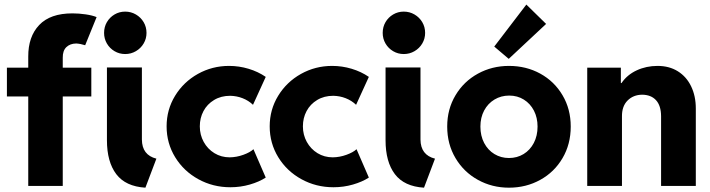

<svg xmlns="http://www.w3.org/2000/svg" viewBox="-20 -826 3156 853"><path d="M10.7 -525.4H105.5V-574.2Q105 -663.1 154.1 -714.8Q203.1 -766.6 301.8 -766.6Q330.6 -766.6 360.6 -762.2Q390.6 -757.8 409.2 -750L358.4 -625Q337.4 -631.8 318.4 -632.8Q291 -632.3 274.7 -616.5Q258.3 -600.6 258.8 -569.3V-525.4H385.7V-397.5H258.8V0H105.5V-397.5H10.7ZM455.1 -203.1V-526.4H610.4V-206.1Q610.8 -137.2 674.8 -121.1L626 7.8Q538.1 2.4 496.6 -52.2Q455.1 -106.9 455.1 -203.1ZM442.4 -679.7Q442.4 -706.1 454.8 -727.5Q467.3 -749 488.8 -761.7Q510.3 -774.4 536.1 -774.4Q562 -774.4 583.7 -761.7Q605.5 -749 618.2 -727.5Q630.9 -706.1 630.9 -679.7Q630.9 -654.3 618.2 -632.8Q605.5 -611.3 583.7 -598.6Q562 -585.9 536.1 -585.9Q510.3 -585.9 488.8 -598.6Q467.3 -611.3 454.8 -632.8Q442.4 -654.3 442.4 -679.7Z M720.2 -264.6Q720.2 -338.9 757.8 -400.4Q795.4 -461.9 859.1 -497.6Q922.9 -533.2 997.6 -533.2Q1042 -533.2 1084.2 -520.5Q1126.5 -507.8 1160.6 -484.4L1104 -360.4Q1084 -379.4 1057.9 -389.6Q1031.7 -399.9 1002.4 -400.4Q961.9 -400.4 931.2 -381.8Q900.4 -363.3 884 -332.5Q867.7 -301.8 867.7 -264.6Q867.7 -227.1 885 -195.6Q902.3 -164.1 932.6 -145.5Q962.9 -127 1000.5 -127Q1031.2 -127.4 1061 -138.2Q1090.8 -148.9 1106 -163.1L1160.6 -37.1Q1131.3 -18.1 1089.8 -6.1Q1048.3 5.9 1003.4 5.9Q926.3 5.9 861.3 -29.8Q796.4 -65.4 758.3 -127.4Q720.2 -189.5 720.2 -264.6Z M1178.2 -264.6Q1178.2 -338.9 1215.8 -400.4Q1253.4 -461.9 1317.1 -497.6Q1380.9 -533.2 1455.6 -533.2Q1500 -533.2 1542.2 -520.5Q1584.5 -507.8 1618.7 -484.4L1562 -360.4Q1542 -379.4 1515.9 -389.6Q1489.7 -399.9 1460.4 -400.4Q1419.9 -400.4 1389.2 -381.8Q1358.4 -363.3 1342 -332.5Q1325.7 -301.8 1325.7 -264.6Q1325.7 -227.1 1343 -195.6Q1360.4 -164.1 1390.6 -145.5Q1420.9 -127 1458.5 -127Q1489.3 -127.4 1519 -138.2Q1548.8 -148.9 1564 -163.1L1618.7 -37.1Q1589.4 -18.1 1547.9 -6.1Q1506.3 5.9 1461.4 5.9Q1384.3 5.9 1319.3 -29.8Q1254.4 -65.4 1216.3 -127.4Q1178.2 -189.5 1178.2 -264.6Z M1692.9 -203.1V-526.4H1848.1V-206.1Q1848.6 -137.2 1912.6 -121.1L1863.8 7.8Q1775.9 2.4 1734.4 -52.2Q1692.9 -106.9 1692.9 -203.1ZM1680.2 -679.7Q1680.2 -706.1 1692.6 -727.5Q1705.1 -749 1726.6 -761.7Q1748 -774.4 1773.9 -774.4Q1799.8 -774.4 1821.5 -761.7Q1843.3 -749 1856 -727.5Q1868.7 -706.1 1868.7 -679.7Q1868.7 -654.3 1856 -632.8Q1843.3 -611.3 1821.5 -598.6Q1799.8 -585.9 1773.9 -585.9Q1748 -585.9 1726.6 -598.6Q1705.1 -611.3 1692.6 -632.8Q1680.2 -654.3 1680.2 -679.7Z M1966.8 -263.7Q1966.8 -341.3 2003.7 -402.8Q2040.5 -464.4 2103.3 -498.8Q2166 -533.2 2241.2 -533.2Q2317.9 -533.2 2380.4 -498.8Q2442.9 -464.4 2479.2 -402.8Q2515.6 -341.3 2515.6 -263.7Q2515.6 -185.5 2479.2 -123.5Q2442.9 -61.5 2380.1 -26.9Q2317.4 7.8 2241.2 7.8Q2166 7.8 2103.3 -26.9Q2040.5 -61.5 2003.7 -123.5Q1966.8 -185.5 1966.8 -263.7ZM2368.2 -263.7Q2368.2 -303.2 2352.1 -334.5Q2335.9 -365.7 2307.4 -383.5Q2278.8 -401.4 2242.2 -401.4Q2206.1 -401.4 2176.8 -383.8Q2147.5 -366.2 2130.9 -335Q2114.3 -303.7 2114.3 -263.7Q2114.3 -222.7 2130.9 -190.9Q2147.5 -159.2 2176.5 -141.6Q2205.6 -124 2241.2 -124Q2277.3 -124 2306.2 -141.6Q2335 -159.2 2351.6 -190.9Q2368.2 -222.7 2368.2 -263.7ZM2175.8 -619.1 2318.4 -805.7 2406.2 -719.7 2240.2 -564.5Z M2588.9 -525.4H2738.3V-457H2741.2Q2766.1 -493.7 2808.6 -513.4Q2851.1 -533.2 2901.4 -533.2Q2953.1 -533.2 2991.5 -509.3Q3029.8 -485.4 3050.5 -442.4Q3071.3 -399.4 3071.3 -343.8V0H2917V-310.5Q2916.5 -356.9 2894.5 -380.9Q2872.6 -404.8 2833 -405.3Q2793.5 -404.8 2768.1 -379.4Q2742.7 -354 2743.2 -308.6V0H2588.9Z"/></svg>

Font: Reddit Sans Strawberry ExBold
Style: Regular
Weight: 800
Designer: Stephen Hutchings
Foundry: Reddit
Version: Version 1.013